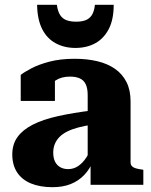

<svg xmlns="http://www.w3.org/2000/svg" viewBox="-20 -767 627 797"><path d="M366 -309V-250Q332 -245 305.5 -238Q279 -231 259 -221Q239 -211 226.5 -198Q214 -185 207.5 -169Q201 -153 201 -134Q201 -111 208.5 -96Q216 -81 230 -73Q244 -65 263 -65Q286 -65 305 -78Q324 -91 338.5 -113.5Q353 -136 365 -168L367 -100Q353 -65 329.5 -40.5Q306 -16 273.5 -3Q241 10 198 10Q146 10 108.5 -5.5Q71 -21 51 -51.5Q31 -82 31 -126Q31 -168 52.5 -198Q74 -228 116 -249.5Q158 -271 221 -285Q284 -299 366 -309ZM356 0V-99L344 -97V-372Q344 -400 336 -417Q328 -434 311.5 -441.5Q295 -449 271 -449Q235 -449 211.5 -433.5Q188 -418 175 -396Q167 -406 166 -415Q165 -424 169.5 -432.5Q174 -441 184 -447Q194 -453 208 -455V-348H66V-456Q81 -468 110.5 -483.5Q140 -499 185 -511Q230 -523 290 -523Q341 -523 383.5 -513Q426 -503 457 -481.5Q488 -460 505 -426.5Q522 -393 522 -346V-93Q522 -83 528 -77Q534 -71 544.5 -68Q555 -65 571 -63L575 -62V0ZM293 -568Q340 -568 375.5 -587.5Q411 -607 431.5 -646.5Q452 -686 452 -747H374Q371 -719 361 -704Q351 -689 335 -683Q319 -677 296 -677Q273 -677 256.5 -683Q240 -689 230 -704Q220 -719 216 -747H134Q135 -686 155 -646.5Q175 -607 211 -587.5Q247 -568 293 -568Z"/></svg>

Font: Roboto Serif 36pt
Style: Bold
Weight: 700
Version: Version 1.008